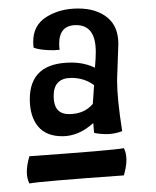

<svg xmlns="http://www.w3.org/2000/svg" viewBox="-20 -693 367 451"><path d="M258 -590 255 -505Q255 -461 267 -385Q249 -378 231 -378Q213 -378 201 -381L199 -404Q165 -373 126.5 -373Q88 -373 69 -396.5Q50 -420 50 -460Q50 -546 148 -546Q178 -546 203 -534Q205 -556 205 -571Q205 -634 159 -634Q119 -634 119 -590Q119 -583 120 -576L106 -575Q74 -575 59 -581Q58 -586 58 -595Q58 -634 89.5 -653.5Q121 -673 163.5 -673Q206 -673 232 -652Q258 -631 258 -590ZM148 -510Q106 -510 106 -467.5Q106 -425 142 -425Q178 -425 198 -449Q201 -488 201 -493Q178 -510 148 -510ZM49 -262Q43 -274 43 -289.5Q43 -305 49 -326Q247 -340 271 -345Q277 -333 277 -317.5Q277 -302 271 -281Q73 -267 49 -262Z"/></svg>

Font: Port Lligat Sans
Style: Regular
Weight: 400
Designer: Dario Muhafara, Eduardo Rodriguez Tunni
Foundry: Tipo
Version: Version 1.002